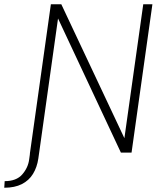

<svg xmlns="http://www.w3.org/2000/svg" viewBox="-85 -717 764 902"><path d="M56 0 154 -697H203L504 -58H498L588 -697H631L533 0H483L183 -640H189L99 0ZM-65 165 -63 134Q-8 134 19.5 102.5Q47 71 52 32Q54 18 55 10.5Q56 3 56 -1L99 0L95 28Q89 69 70 100Q51 131 17.5 148Q-16 165 -65 165Z"/></svg>

Font: Hanken Grotesk ExtraLight
Style: Italic
Weight: 250
Italic angle: -8°
Designer: Alfredo Marco Pradil
Foundry: Hanken Design Co.
Version: Version 3.013